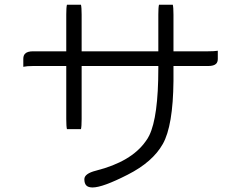

<svg xmlns="http://www.w3.org/2000/svg" viewBox="-20 -765 1040 829"><path d="M666.5 -744.6Q663.6 -732.9 663.6 -702.1V-543.5H332.5V-702.1Q332.5 -732.9 329.6 -744.6H269Q266.1 -732.9 266.1 -702.1V-543.5H123Q98.1 -543.5 88.4 -533.2Q80.6 -525.9 80.6 -510.7V-476.6Q96.2 -480 123 -480H266.1V-251Q266.1 -219.2 269 -207.5H329.6Q332.5 -219.2 332.5 -251V-480H663.6V-469.7Q663.6 -260.3 624.5 -180.2Q617.2 -165.5 608.9 -154.8Q546.9 -66.9 395 -28.3Q344.2 -15.6 344.2 8.8Q344.2 27.3 352.8 35.9Q361.3 44.4 379.9 44.4Q423.3 44.4 531.2 -10.7Q639.2 -65.4 683.1 -143.6Q727.1 -221.7 729 -415V-480H878.9Q903.3 -480 913.1 -489.7Q920.4 -497.1 920.4 -510.7V-545.9Q904.8 -543.5 878.9 -543.5H729V-702.1Q729 -732.9 726.1 -744.6Z"/></svg>

Font: YuPearl-ExtraLight
Style: ExtraLight
Weight: 200
Designer: Max Yao
Foundry: Max-Everyday
Version: Version 1.011; ttfautohint (v1.8.3)